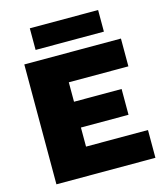

<svg xmlns="http://www.w3.org/2000/svg" viewBox="-122 -929 872 1021"><g transform="rotate(-15 314.0 -419.0)"><path d="M61 0V-660H593V-507H265V-400H527V-258H265V-153H606V0ZM515 -838V-719H139V-838Z"/></g></svg>

Font: Work Sans ExtraBold
Style: Regular
Weight: 800
Designer: Wei Huang
Foundry: Wei Huang
Version: Version 2.012; ttfautohint (v1.8.3)